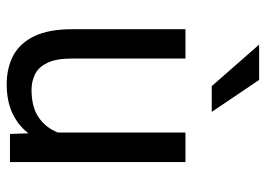

<svg xmlns="http://www.w3.org/2000/svg" viewBox="-131 -659 800 578"><g transform="rotate(90 269.0 -370.0)"><path d="M316.9 -607.4H239.3L114.3 -750H220.7ZM378.9 -528.3H467.8V0H383.3L381.3 -55.7Q357.9 -24.9 321.3 -7.6Q284.7 9.8 233.4 9.8Q184.1 9.8 146.7 -10.3Q109.4 -30.3 88.6 -74Q67.9 -117.7 67.9 -188V-528.3H156.2V-187Q156.2 -138.7 169.4 -112.1Q182.6 -85.4 204.1 -75.2Q225.6 -64.9 250 -64.9Q302.2 -64.9 333.5 -86.4Q364.7 -107.9 378.9 -144Z"/></g></svg>

Font: Robert Sans Medium
Style: Regular
Weight: 500
Designer: Christian Robertson (extended by Adam Twardoch)
Foundry: Google
Version: Version 12.135;April 2, 2019;FontCreator 11.5.0.2425 64-bit;